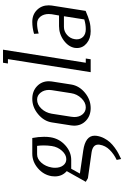

<svg xmlns="http://www.w3.org/2000/svg" viewBox="203 -819 816 1262"><g transform="rotate(-90 611.0 -188.0)"><path d="M46.9 -32.2 117.2 -157.2Q82.5 -187.5 82.5 -235.4Q82.5 -245.6 84 -255.9Q92.3 -309.1 135.5 -346.4Q178.7 -383.8 231.9 -383.8H335Q342.8 -342.8 342.8 -306.2Q342.8 -281.2 339.8 -264.2Q330.6 -206.1 287.1 -167Q243.7 -127.9 190.9 -127.9H132.8L101.1 -70.8L252.9 -48.8Q350.1 -34.7 350.1 26.4Q350.1 35.2 349.1 40Q345.2 65.4 333.5 87.9Q321.8 110.4 307.1 126.5Q292.5 142.6 272.2 157.5Q252 172.4 234.6 181.6Q217.3 190.9 196.8 200.2L190.9 170.9Q227.1 154.3 256.1 125.7Q285.2 97.2 291 58.1Q291.5 55.2 291.5 49.8Q291.5 13.7 240.2 5.9L70.8 -18.1ZM139.2 -233.9Q139.2 -201.2 154.8 -180.7Q170.4 -160.2 195.8 -160.2Q225.1 -160.2 250.7 -188.5Q276.4 -216.8 282.2 -255.9Q286.1 -282.7 286.1 -308.6Q286.1 -331.1 283.2 -352.1H227.1Q197.3 -352.1 172.6 -324.2Q147.9 -296.4 141.1 -255.9Q139.2 -245.6 139.2 -233.9Z M416 -108.9Q416 -118.2 417.5 -127.9L437.5 -255.9Q445.8 -307.6 491.7 -345.7Q537.6 -383.8 592.3 -383.8Q642.6 -383.8 675.3 -352.8Q708 -321.8 708 -274.9Q708 -265.6 706.5 -255.9L686.5 -127.9Q678.2 -75.7 632.6 -37.8Q586.9 0 531.7 0Q481.4 0 448.7 -31Q416 -62 416 -108.9ZM472.7 -107.9Q472.7 -74.7 490.5 -53.5Q508.3 -32.2 536.6 -32.2Q568.4 -32.2 595.9 -60.8Q623.5 -89.4 629.4 -127.9L649.4 -255.9Q650.9 -264.6 650.9 -273.4Q650.9 -306.6 632.8 -329.3Q614.7 -352.1 587.4 -352.1Q554.7 -352.1 528.1 -324.2Q501.5 -296.4 494.6 -255.9L474.6 -127.9Q472.7 -114.3 472.7 -107.9Z M767.6 0 853.5 -543.9H824.7L829.6 -576.2H915.5L829.6 -32.2H857.4L852.5 0Z M926.3 -90.3Q926.3 -95.2 927.2 -104Q934.1 -146 976.3 -177Q1018.6 -208 1070.3 -208H1140.1L1148.4 -255.9Q1149.9 -266.1 1149.9 -275.4Q1149.9 -308.6 1132.8 -330.3Q1115.7 -352.1 1086.4 -352.1Q1056.2 -352.1 1021.5 -341.8L1019.5 -372.1Q1058.6 -383.8 1098.1 -383.8Q1146 -383.8 1176.5 -353Q1207 -322.3 1207 -276.4Q1207 -266.1 1205.6 -255.9L1170.4 -33.2Q1127.4 -14.6 1099.6 -7.3Q1071.8 0 1037.1 0Q989.3 0 957.8 -25.9Q926.3 -51.8 926.3 -90.3ZM983.4 -92.3Q983.4 -65.4 1001.2 -48.8Q1019 -32.2 1050.3 -32.2Q1081.5 -32.2 1114.3 -42L1135.3 -175.8H1065.4Q1035.6 -175.8 1012.2 -155Q988.8 -134.3 984.4 -104Q983.4 -96.2 983.4 -92.3Z"/></g></svg>

Font: Gawaa
Style: Italic
Weight: 400
Designer: T. Christopher White
Version: Version 1.0